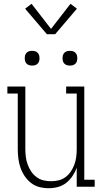

<svg xmlns="http://www.w3.org/2000/svg" viewBox="-20 -988 540 1016"><path d="M237 8Q212 8 187.5 1.5Q163 -5 143.5 -20.5Q124 -36 110 -57Q96 -78 88 -101.5Q80 -125 77 -150Q74 -175 74 -200V-493H19V-530H114V-200Q114 -179 116.5 -158.5Q119 -138 126 -118.5Q133 -99 144.5 -81.5Q156 -64 172.5 -51.5Q189 -39 209 -34Q229 -29 250 -29Q271 -29 291 -34Q311 -39 327.5 -51.5Q344 -64 355.5 -81.5Q367 -99 374 -118.5Q381 -138 383.5 -158.5Q386 -179 386 -200V-493H330V-530H426V-37H481V0H386V-101Q378 -78 364 -57Q350 -36 330.5 -20.5Q311 -5 286.5 1.5Q262 8 237 8ZM350 -641Q342 -641 334.5 -643Q327 -645 321 -651Q315 -657 313 -664.5Q311 -672 311 -680Q311 -688 313 -695.5Q315 -703 321 -709Q327 -715 334.5 -717Q342 -719 350 -719Q358 -719 365.5 -717Q373 -715 379 -709Q385 -703 387 -695.5Q389 -688 389 -680Q389 -672 387 -664.5Q385 -657 379 -651Q373 -645 365.5 -643Q358 -641 350 -641ZM150 -641Q142 -641 134.5 -643Q127 -645 121 -651Q115 -657 113 -664.5Q111 -672 111 -680Q111 -688 113 -695.5Q115 -703 121 -709Q127 -715 134.5 -717Q142 -719 150 -719Q158 -719 165.5 -717Q173 -715 179 -709Q185 -703 187 -695.5Q189 -688 189 -680Q189 -672 187 -664.5Q185 -657 179 -651Q173 -645 165.5 -643Q158 -641 150 -641ZM228 -807 113 -942 147 -968 250 -835 353 -968 387 -942 272 -807Z"/></svg>

Font: Iosevka Slab Extralight
Style: Regular
Weight: 200
Monospace: yes
Designer: Belleve Invis
Foundry: Belleve Invis
Version: Version 11.1.1; ttfautohint (v1.8.3)